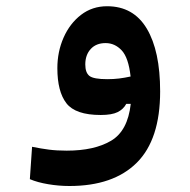

<svg xmlns="http://www.w3.org/2000/svg" viewBox="-20 -374 626 631"><path d="M208 237.3Q173.3 237.3 138.4 231.4Q103.5 225.6 78.1 214.8L85.4 108.4Q114.3 114.3 140.4 117.7Q166.5 121.1 199.2 121.1Q290 121.1 345 88.6Q399.9 56.2 409.7 -32.7H395Q385.7 -15.1 366.7 -5.6Q347.7 3.9 311 3.9Q228 3.9 198.2 -34.7Q168.5 -73.2 168.5 -149.9Q168.5 -204.1 189 -250.5Q209.5 -296.9 246.3 -325.2Q283.2 -353.5 332 -353.5Q418.5 -353.5 462.4 -280Q506.3 -206.5 506.3 -73.7Q506.3 84.5 429.4 160.9Q352.5 237.3 208 237.3ZM409.2 -122.6Q402.3 -184.6 379.9 -208.5Q357.4 -232.4 327.1 -232.4Q295.9 -232.4 278.1 -212.9Q260.3 -193.4 260.3 -162.1Q260.3 -135.3 273.9 -124.5Q287.6 -113.8 332.5 -113.8Q353.5 -113.8 371.3 -116Q389.2 -118.2 409.2 -122.6Z"/></svg>

Font: CaskaydiaCove NFP SemiBold
Style: Regular
Weight: 600
Designer: Aaron Bell
Foundry: Saja Typeworks
Version: Version 2111.001; VTT 6.35;Nerd Fonts 3.1.1